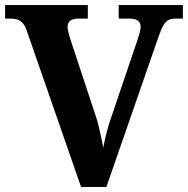

<svg xmlns="http://www.w3.org/2000/svg" viewBox="-20 -734 738 754"><path d="M85.2 -613.2Q78.7 -632.5 69.5 -642.8Q60.2 -653.1 48.6 -657.1Q37.1 -661 22.9 -661H0V-714H324.9V-661H287.4Q267.2 -661 256.3 -653Q245.4 -644.9 245.4 -628.1Q245.4 -621.9 246.9 -613.9Q248.5 -605.8 251.1 -598.1Q253.7 -590.4 255.7 -581.8L356.4 -277.1Q362.3 -260.8 367.4 -238.5Q372.5 -216.2 377.5 -194Q382.5 -171.9 385.2 -153.7Q388.4 -170.7 393.2 -191.2Q397.9 -211.7 404.1 -233.2Q410.3 -254.8 417.2 -274.2L518.5 -573Q522.7 -584.5 525.6 -594.8Q528.4 -605.2 530.3 -613.9Q532.2 -622.6 532.2 -628.8Q532.2 -644.4 521.8 -652.7Q511.4 -661 488.8 -661H446.1V-714H698.2V-661H669.9Q653.2 -661 642 -655.6Q630.7 -650.1 621.6 -634.5Q612.5 -618.9 602 -588.2L397.9 0H298.3Z"/></svg>

Font: Noto Serif Ethiopic
Style: Regular
Weight: 400
Designer: Monotype Design Team
Foundry: Monotype Imaging Inc.
Version: Version 2.102